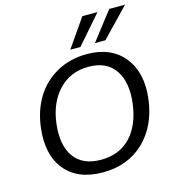

<svg xmlns="http://www.w3.org/2000/svg" viewBox="-136 -1069 1067 1190"><g transform="rotate(-15 397.0 -473.5)"><path d="M535.6 -776.4 675.8 -958H777.3L602.5 -776.4ZM377.4 -776.4 503.4 -958H600.6L442.4 -776.4ZM377.4 10.7Q216.3 10.7 135.7 -88.4Q55.7 -186.5 76.2 -356Q89.4 -465.3 140.1 -547.6Q190.9 -629.9 276.4 -676.8Q361.3 -723.6 468.3 -723.6Q625 -723.6 705.6 -622.1Q786.6 -520.5 766.1 -356Q745.6 -189 641.6 -88.4Q537.1 10.7 377.4 10.7ZM386.2 -67.9Q504.9 -67.9 576.7 -144.5Q648.4 -221.2 664.6 -356Q680.7 -487.3 627.9 -565.9Q575.2 -645 458 -645Q340.8 -645 266.1 -565.4Q191.9 -486.8 175.8 -356Q159.7 -221.2 213.4 -145Q267.6 -67.9 386.2 -67.9Z"/></g></svg>

Font: Ride
Style: Italic
Weight: 400
Version: Version 3.000